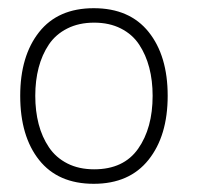

<svg xmlns="http://www.w3.org/2000/svg" viewBox="-20 -840 488 473"><path d="M356 -604Q356 -641.6 347.7 -673.3Q339.4 -705.1 322.8 -730.2Q306.2 -755.4 277.8 -769.8Q249.5 -784.2 211.9 -784.2Q174.3 -784.2 145.8 -769.8Q117.2 -755.4 100.3 -730.2Q83.5 -705.1 75.2 -673.3Q66.9 -641.6 66.9 -604Q66.9 -566.4 75.2 -534.4Q83.5 -502.4 100.6 -477.1Q117.7 -451.7 146 -437.3Q174.3 -422.9 211.9 -422.9Q284.7 -422.9 320.3 -473.6Q356 -524.4 356 -604ZM29.8 -604Q29.8 -702.1 76.4 -761Q123 -819.8 210.9 -819.8Q299.3 -819.8 346.2 -761.2Q393.1 -702.6 393.1 -604Q393.1 -505.4 345.9 -446.3Q298.8 -387.2 210.9 -387.2Q123 -387.2 76.4 -445.8Q29.8 -504.4 29.8 -604Z"/></svg>

Font: Sinkin Sans 200 X Light
Style: Regular
Weight: 200
Designer: Keith Bates
Foundry: K-Type
Version: Sinkin Sans (version 1.0)  by Keith Bates   •   © 2014   www